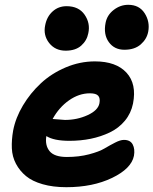

<svg xmlns="http://www.w3.org/2000/svg" viewBox="-20 -777 645 807"><path d="M502.9 -567.9Q460.4 -567.9 437.3 -600.1Q414.1 -632.3 423.8 -681.2Q430.2 -713.9 458 -735.4Q485.8 -756.8 519 -756.8Q565.4 -756.8 588.1 -721.2Q610.8 -685.5 603 -644Q597.2 -612.8 571.5 -590.3Q545.9 -567.9 502.9 -567.9ZM255.9 -564Q211.9 -564 186.5 -596.4Q161.1 -628.9 169.9 -670.9Q176.8 -707 201.2 -729Q225.6 -751 259.8 -751Q311 -751 335.7 -715.1Q360.4 -679.2 351.1 -637.2Q345.2 -606.4 321.3 -585.2Q297.4 -564 255.9 -564ZM258.8 9.8Q202.6 9.8 159.2 -2.7Q115.7 -15.1 89.4 -36.9Q63 -58.6 47.1 -88.6Q31.2 -118.7 29.8 -153.8Q28.3 -189 35.2 -228Q45.4 -281.7 76.4 -333.7Q107.4 -385.7 151.9 -427Q196.3 -468.3 256.1 -493.7Q315.9 -519 378.9 -519Q467.8 -519 511.5 -471.7Q555.2 -424.3 539.1 -341.8Q530.8 -300.8 504.9 -269.5Q479 -238.3 441.7 -220.5Q404.3 -202.6 361.6 -193.8Q318.8 -185.1 272 -185.1Q206.1 -185.1 174.8 -205.1Q168.5 -166 188.5 -141.6Q208.5 -117.2 261.2 -117.2Q312 -117.2 354.5 -128.4Q397 -139.6 419.4 -153.1Q441.9 -166.5 463.9 -177.7Q485.8 -189 501 -189Q527.8 -189 537.8 -169.7Q547.9 -150.4 543 -122.1Q532.2 -68.4 451.2 -29.3Q370.1 9.8 258.8 9.8ZM357.9 -384.8Q312 -384.8 270 -355.2Q228 -325.7 201.2 -276.9Q250 -272.9 252.9 -272.9Q304.2 -272.9 348.1 -293Q392.1 -313 397.9 -342.8Q401.9 -364.3 392.8 -374.5Q383.8 -384.8 357.9 -384.8Z"/></svg>

Font: Shantell Sans Normal
Style: Bold Italic
Weight: 700
Italic angle: -11.31°
Designer: Stephen Nixon, Anya Danilova, Shantell Martin
Foundry: Arrow Type
Version: Version 1.006;[559af2be0]